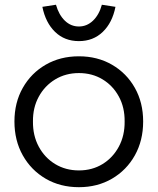

<svg xmlns="http://www.w3.org/2000/svg" viewBox="-20 -768 655 798"><path d="M308 10Q230.3 10 169.8 -25.3Q109.3 -60.7 74.7 -122.3Q40 -184 40 -263Q40 -341.7 74.7 -402.8Q109.3 -464 169.8 -499Q230.3 -534 308 -534Q385 -534 445.5 -499Q506 -464 540.5 -402.8Q575 -341.7 575 -263Q575 -184 540.5 -122.3Q506 -60.7 445.5 -25.3Q385 10 308 10ZM308 -59.7Q363.1 -59.7 406.2 -86.1Q449.2 -112.5 473.9 -158.5Q498.7 -204.6 498 -263Q498.7 -321.4 473.9 -366.8Q449.2 -412.2 406.2 -438.2Q363.1 -464.3 308 -464.3Q252.9 -464.3 209.3 -437.9Q165.8 -411.5 141.1 -366.1Q116.3 -320.7 117 -263Q116.3 -204.6 141.1 -158.5Q165.8 -112.5 209.3 -86.1Q252.9 -59.7 308 -59.7ZM308 -597.1Q248.4 -597.1 208.9 -635.4Q169.4 -673.7 156.1 -739.6L212.6 -748.3Q224.6 -706.2 249.6 -682Q274.6 -657.9 308 -657.9Q341 -657.9 366.4 -682Q391.8 -706.2 403.4 -748.3L459.9 -739.6Q446.9 -673.7 407.1 -635.4Q367.3 -597.1 308 -597.1Z"/></svg>

Font: Lexend Medium
Style: Regular
Weight: 500
Designer: Bonnie Shaver-Troup, Thomas Jockin
Foundry: Lexend
Version: Version 1.005